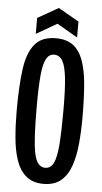

<svg xmlns="http://www.w3.org/2000/svg" viewBox="-57 -848 477 895"><g transform="rotate(5 181.5 -400.5)"><path d="M180.7 10.7Q130.3 10.7 99.5 -15.7Q68.7 -42 53.2 -87.8Q37.7 -133.7 32.5 -193.5Q27.3 -253.3 27.3 -320.3Q27.3 -434 37.8 -512Q48.3 -590 81.3 -630.3Q114.3 -670.7 180.3 -670.7Q231 -670.7 261.7 -647.2Q292.3 -623.7 308.5 -578.2Q324.7 -532.7 330.2 -466.2Q335.7 -399.7 335.7 -313.3Q335.7 -248.3 330.2 -189.8Q324.7 -131.3 309 -86.2Q293.3 -41 262.5 -15.2Q231.7 10.7 180.7 10.7ZM182.3 -64.7Q208.3 -64.7 221.7 -91.5Q235 -118.3 239.7 -179Q244.3 -239.7 244.3 -342Q244.3 -435.7 238.3 -490.8Q232.3 -546 218 -569.8Q203.7 -593.7 179 -593.7Q155.3 -593.7 142.2 -570Q129 -546.3 123.8 -492.2Q118.7 -438 118.7 -345.7Q118.7 -268.7 121.5 -215.2Q124.3 -161.7 131 -128.5Q137.7 -95.3 150.5 -80Q163.3 -64.7 182.3 -64.7ZM84.7 -682.7V-757.3L181.7 -812.3L278 -757.3V-682.7L181.7 -738.7Z"/></g></svg>

Font: Bricolage Grotesque 96pt ExtraBold Condensed
Style: Regular
Weight: 800
Width: 3
Version: Version 1.001;gftools[0.9.33.dev8+g029e19f]